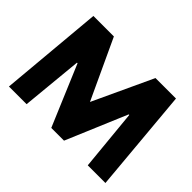

<svg xmlns="http://www.w3.org/2000/svg" viewBox="-153 -1135 1445 1445"><g transform="rotate(45 569.0 -412.5)"><path d="M894.5 0H1082.5L1008.5 -825H790.4L569 -349L347.6 -825H129.5L55.5 0H243.5L290.7 -489H296.8L501.2 -5H636.8L841.2 -489H847.3Z"/></g></svg>

Font: Hussar
Style: BdSuprExt
Weight: 700
Foundry: Cannot Into Space Fonts
Version: Version 2.00